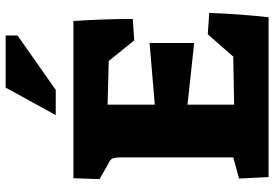

<svg xmlns="http://www.w3.org/2000/svg" viewBox="-162 -786 948 663"><g transform="rotate(-90 311.5 -454.0)"><path d="M27 -102 100 -122V-505Q100 -531 96 -539.5Q92 -548 75 -555L25 -584L28 -674H571Q578 -569 578 -469L504 -464L433 -552L282 -556V-393L495 -411V-257L282 -280V-119L448 -122L525 -210L599 -205Q595 -100 584 0H32ZM341 -908H521V-867L333 -735H246Z"/></g></svg>

Font: Suez One
Style: Regular
Weight: 400
Designer: Michal Sahar
Foundry: Hagilda
Version: Version 1.001